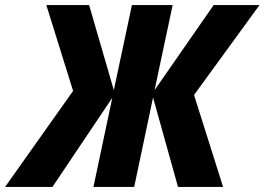

<svg xmlns="http://www.w3.org/2000/svg" viewBox="-79 -734 1039 754"><path d="M-59 0 208 -377 103 -714H271L368 -380L439 -714H599L528 -380L760 -714H940L683 -361L797 0H620L522 -351L448 0H288L362 -350L127 0Z"/></svg>

Font: Noto Sans Display Extra
Style: Italic
Weight: 800
Italic angle: -12°
Designer: Monotype Design Team
Foundry: Monotype Imaging Inc.
Version: Version 1.900